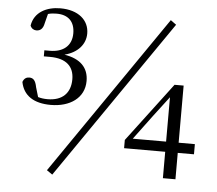

<svg xmlns="http://www.w3.org/2000/svg" viewBox="-53 -797 998 884"><g transform="rotate(5 445.5 -355.0)"><path d="M220 28 728 -709 702 -728 194 10ZM185 -291C273 -291 340 -336 340 -415C340 -476 303 -515 228 -527C290 -543 324 -584 324 -633C324 -694 275 -738 191 -738C128 -738 71 -710 61 -647C66 -634 77 -627 89 -627C107 -627 120 -637 125 -664L136 -707C150 -711 163 -712 176 -712C230 -712 260 -682 260 -628C260 -570 220 -539 160 -539H134V-511H163C238 -511 274 -476 274 -417C274 -354 237 -316 168 -316C151 -316 137 -318 124 -322L111 -366C105 -398 94 -408 76 -408C63 -408 52 -402 46 -385C58 -323 106 -291 185 -291ZM729 0H787V-122H862V-169H787V-433H745L539 -160V-122H729ZM575 -169 659 -282 729 -374V-169Z"/></g></svg>

Font: Harano Aji Mincho
Style: Regular
Weight: 400
Foundry: Masamichi Hosoda
Version: HaranoAjiMincho-Regular version 20230610;ttx 4.39.4